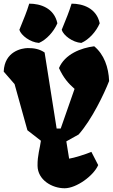

<svg xmlns="http://www.w3.org/2000/svg" viewBox="-20 -1006 610 1036"><path d="M182.6 -111.3C183.6 -35.6 259.8 9.8 328.6 9.8C392.6 9.8 484.9 -57.6 509.8 -115.2L473.1 -186.5C441.4 -173.3 379.9 -153.8 353 -149.9L337.9 -243.2L404.3 -280.3C475.6 -360.8 542.5 -501 568.8 -568.8C565.9 -643.1 541.5 -712.4 488.3 -756.3C418 -747.6 330.1 -714.4 298.3 -638.7C322.8 -585 349.6 -555.2 382.3 -526.4L307.6 -312.5H285.6L220.7 -722.7C194.8 -740.7 164.6 -747.1 129.4 -746.6C98.1 -746.1 4.4 -729.5 0 -619.6L58.6 -552.2L127.9 -303.2L200.7 -246.6C195.8 -206.5 181.6 -167.5 182.6 -111.3ZM418.9 -774.4C459.5 -792 499 -835.4 518.1 -880.4C500.5 -962.9 425.8 -986.3 366.2 -986.3C351.1 -937 340.8 -914.6 313 -845.2C321.8 -815.4 371.6 -777.3 418.9 -774.4ZM190.4 -774.4C231 -792 270.5 -835.4 289.6 -880.4C272 -962.9 197.8 -986.3 137.7 -986.3C122.6 -937 112.3 -914.6 84.5 -845.2C93.3 -815.4 143.1 -777.3 190.4 -774.4Z"/></svg>

Font: Fruktur
Style: Regular
Weight: 400
Designer: Viktoriya Grabowska
Foundry: Viktoriya Grabowska
Version: Version 1.002